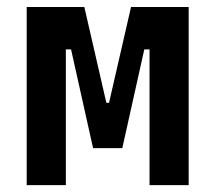

<svg xmlns="http://www.w3.org/2000/svg" viewBox="-20 -538 626 558"><path d="M57.6 0H171.4V-394.5H186.5L250.5 -107.4H335.4L399.4 -394.5H414.6V0H528.3V-517.6H360.8L296.9 -239.3H289.1L225.1 -517.6H57.6Z"/></svg>

Font: Cascadia Code PL SemiBold
Style: Regular
Weight: 600
Monospace: yes
Designer: Aaron Bell
Foundry: Saja Typeworks
Version: Version 2404.023